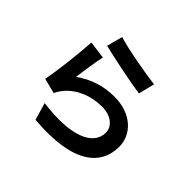

<svg xmlns="http://www.w3.org/2000/svg" viewBox="-186 -1061 1372 1372"><g transform="rotate(45 500.0 -374.5)"><path d="M334 -805 302 -685C380 -665 603 -618 704 -605L734 -727C647 -737 429 -775 334 -805ZM340 -604 206 -622C199 -498 176 -303 156 -205L271 -176C280 -196 290 -212 308 -234C371 -310 473 -352 586 -352C673 -352 735 -304 735 -239C735 -112 576 -39 276 -80L314 51C730 86 874 -54 874 -236C874 -357 772 -465 597 -465C492 -465 393 -436 302 -370C309 -427 327 -549 340 -604Z"/></g></svg>

Font: Noto Sans Mono CJK HK
Style: Bold
Weight: 700
Designer: Ryoko NISHIZUKA 西塚涼子 (kana, bopomofo & ideographs); Paul D. Hunt (Latin, Greek & Cyrillic); Sandoll Communications 산돌커뮤니
Foundry: Adobe
Version: Version 2.004;hotconv 1.0.118;makeotfexe 2.5.65603